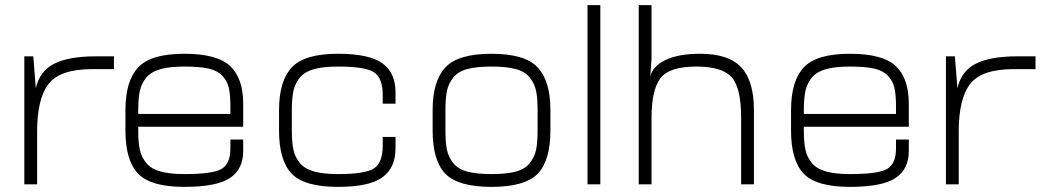

<svg xmlns="http://www.w3.org/2000/svg" viewBox="-20 -720 4065 750"><path d="M75 0H125V-325L120 -375L110 -500H75ZM120 -375 125 -325V-205Q125 -335 170 -392.5Q215 -450 340 -450H425V-500H355Q247 -500 190.5 -470.5Q134 -441 120 -375Z M700 -510Q570 -510 520 -457Q470 -404 470 -290V-250H520V-290Q520 -337 526.5 -366Q533 -395 552 -417.5Q571 -440 607 -450Q643 -460 700 -460Q758 -460 793 -452.5Q828 -445 847.5 -425Q867 -405 873.5 -378Q880 -351 880 -305V-225H930V-315Q930 -414 879 -462Q828 -510 700 -510ZM700 -40Q643 -40 607 -50Q571 -60 552 -82.5Q533 -105 526.5 -134Q520 -163 520 -210V-250H470V-210Q470 -93 519.5 -41.5Q569 10 700 10Q826 10 878 -24.5Q930 -59 930 -130V-175H880V-140Q880 -81 846 -60.5Q812 -40 700 -40ZM500 -225H930V-275H500Z M1300 -510Q1170 -510 1120 -457Q1070 -404 1070 -290V-250H1120V-290Q1120 -337 1126.5 -366Q1133 -395 1152 -417.5Q1171 -440 1207 -450Q1243 -460 1300 -460Q1409 -460 1442 -437Q1475 -414 1475 -350V-315H1525V-360Q1525 -435 1474 -472.5Q1423 -510 1300 -510ZM1300 -40Q1243 -40 1207 -50Q1171 -60 1152 -82.5Q1133 -105 1126.5 -134Q1120 -163 1120 -210V-250H1070V-210Q1070 -93 1119.5 -41.5Q1169 10 1300 10Q1423 10 1474 -27.5Q1525 -65 1525 -140V-185H1475V-150Q1475 -86 1442 -63Q1409 -40 1300 -40Z M2080 -290V-250H2130V-290Q2130 -404 2080 -457Q2030 -510 1900 -510Q1770 -510 1720 -457Q1670 -404 1670 -290V-250H1720V-290Q1720 -337 1726 -365.5Q1732 -394 1751 -417.5Q1770 -441 1806 -450.5Q1842 -460 1900 -460Q1958 -460 1994 -450.5Q2030 -441 2049 -417.5Q2068 -394 2074 -365.5Q2080 -337 2080 -290ZM1720 -210V-250H1670V-210Q1670 -93 1719.5 -41.5Q1769 10 1900 10Q2031 10 2080.5 -41.5Q2130 -93 2130 -210V-250H2080V-210Q2080 -163 2074 -134.5Q2068 -106 2049 -82.5Q2030 -59 1994 -49.5Q1958 -40 1900 -40Q1842 -40 1806 -49.5Q1770 -59 1751 -82.5Q1732 -106 1726 -134.5Q1720 -163 1720 -210Z M2275 0H2325V-700H2275Z M2475 0H2525V-380L2520 -420L2525 -490V-700H2475ZM2520 -420 2525 -381V-260Q2525 -368 2559.5 -414Q2594 -460 2700 -460Q2800 -460 2837.5 -419Q2875 -378 2875 -260V0H2925V-290Q2925 -404 2875.5 -457Q2826 -510 2715 -510Q2629 -510 2578.5 -485Q2528 -460 2520 -420Z M3300 -510Q3170 -510 3120 -457Q3070 -404 3070 -290V-250H3120V-290Q3120 -337 3126.5 -366Q3133 -395 3152 -417.5Q3171 -440 3207 -450Q3243 -460 3300 -460Q3358 -460 3393 -452.5Q3428 -445 3447.5 -425Q3467 -405 3473.5 -378Q3480 -351 3480 -305V-225H3530V-315Q3530 -414 3479 -462Q3428 -510 3300 -510ZM3300 -40Q3243 -40 3207 -50Q3171 -60 3152 -82.5Q3133 -105 3126.5 -134Q3120 -163 3120 -210V-250H3070V-210Q3070 -93 3119.5 -41.5Q3169 10 3300 10Q3426 10 3478 -24.5Q3530 -59 3530 -130V-175H3480V-140Q3480 -81 3446 -60.5Q3412 -40 3300 -40ZM3100 -225H3530V-275H3100Z M3675 0H3725V-325L3720 -375L3710 -500H3675ZM3720 -375 3725 -325V-205Q3725 -335 3770 -392.5Q3815 -450 3940 -450H4025V-500H3955Q3847 -500 3790.5 -470.5Q3734 -441 3720 -375Z"/></svg>

Font: Millimetre
Style: Light
Weight: 200
Designer: Jérémy Landes
Version: Version 1.0